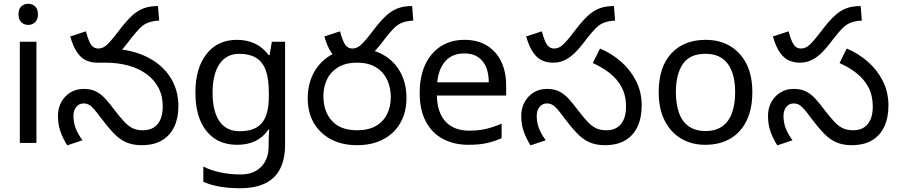

<svg xmlns="http://www.w3.org/2000/svg" viewBox="-20 -757 4761 1017"><path d="M173 -536V0H85V-536ZM130 -737Q150 -737 165.5 -723.5Q181 -710 181 -681Q181 -653 165.5 -639Q150 -625 130 -625Q108 -625 93 -639Q78 -653 78 -681Q78 -710 93 -723.5Q108 -737 130 -737Z M730 12Q683 12 648 -3.5Q613 -19 582 -51.5Q551 -84 514 -133Q493 -162 478.5 -178.5Q464 -195 451.5 -202Q439 -209 422 -209Q399 -209 384 -190.5Q369 -172 369 -143Q369 -108 381 -77Q393 -46 417 -14L336 13Q314 -22 300.5 -59.5Q287 -97 287 -143Q287 -184 304.5 -216Q322 -248 352.5 -267Q383 -286 423 -286Q462 -286 488.5 -272.5Q515 -259 537.5 -234.5Q560 -210 586 -175Q616 -136 638.5 -112Q661 -88 683.5 -77.5Q706 -67 736 -67Q788 -67 815 -100Q842 -133 842 -194Q842 -250 819 -293Q796 -336 755 -365.5Q714 -395 659 -410Q604 -425 540 -425H496L574 -500Q686 -493 764 -452.5Q842 -412 883.5 -345.5Q925 -279 925 -194Q925 -132 903 -85.5Q881 -39 838 -13.5Q795 12 730 12ZM494 -425Q465 -425 438.5 -436Q412 -447 390 -477.5Q368 -508 352 -564L435 -591Q450 -536 464 -518Q478 -500 500 -500Q520 -500 537.5 -512.5Q555 -525 587 -565L618 -605Q652 -649 680.5 -675Q709 -701 741 -713Q773 -725 817 -725L823 -648Q788 -646 764.5 -637Q741 -628 721.5 -608.5Q702 -589 676 -556L653 -526Q625 -490 600 -468Q575 -446 549.5 -435.5Q524 -425 494 -425Z M1235 -546Q1288 -546 1330.5 -526Q1373 -506 1403 -465H1408L1420 -536H1490V9Q1490 85 1464 136.5Q1438 188 1385 214Q1332 240 1250 240Q1192 240 1143.5 231.5Q1095 223 1057 206V125Q1095 145 1146 156Q1197 167 1255 167Q1324 167 1363.5 126.5Q1403 86 1403 16V-5Q1403 -17 1404 -39.5Q1405 -62 1406 -71H1402Q1374 -30 1332.5 -10Q1291 10 1236 10Q1132 10 1073.5 -63Q1015 -136 1015 -267Q1015 -395 1073.5 -470.5Q1132 -546 1235 -546ZM1247 -472Q1180 -472 1143 -418.5Q1106 -365 1106 -266Q1106 -167 1142.5 -114.5Q1179 -62 1249 -62Q1290 -62 1319 -72.5Q1348 -83 1367 -105.5Q1386 -128 1395 -163Q1404 -198 1404 -246V-267Q1404 -340 1387.5 -385Q1371 -430 1336 -451Q1301 -472 1247 -472Z M1840 -425Q1811 -425 1784.5 -436Q1758 -447 1736 -477.5Q1714 -508 1698 -564L1781 -591Q1796 -536 1810 -518Q1824 -500 1846 -500Q1866 -500 1883.5 -512.5Q1901 -525 1933 -565L1964 -605Q1998 -649 2026.5 -675Q2055 -701 2087 -713Q2119 -725 2163 -725L2169 -648Q2134 -646 2110.5 -637Q2087 -628 2067.5 -608.5Q2048 -589 2022 -556L1999 -526Q1971 -490 1946 -468Q1921 -446 1895.5 -435.5Q1870 -425 1840 -425ZM1610 -236Q1610 -314 1643 -373.5Q1676 -433 1734.5 -466.5Q1793 -500 1871 -500Q1950 -500 2008.5 -467.5Q2067 -435 2100 -376Q2133 -317 2133 -237Q2133 -163 2101 -106.5Q2069 -50 2010 -19Q1951 12 1871 12Q1792 12 1733.5 -19Q1675 -50 1642.5 -105.5Q1610 -161 1610 -236ZM1693 -248Q1693 -167 1738 -117Q1783 -67 1871 -67Q1931 -67 1970.5 -89.5Q2010 -112 2030 -152Q2050 -192 2050 -242Q2050 -293 2030.5 -334.5Q2011 -376 1971.5 -400.5Q1932 -425 1871 -425Q1810 -425 1770.5 -400.5Q1731 -376 1712 -336Q1693 -296 1693 -248Z M2440 -546Q2509 -546 2558.5 -516Q2608 -486 2634.5 -431.5Q2661 -377 2661 -304V-251H2294Q2296 -160 2340.5 -112.5Q2385 -65 2465 -65Q2516 -65 2555.5 -74.5Q2595 -84 2637 -102V-25Q2596 -7 2556 1.5Q2516 10 2461 10Q2385 10 2326.5 -21Q2268 -52 2235.5 -113.5Q2203 -175 2203 -264Q2203 -352 2232.5 -415Q2262 -478 2315.5 -512Q2369 -546 2440 -546ZM2439 -474Q2376 -474 2339.5 -433.5Q2303 -393 2296 -321H2569Q2569 -367 2555 -401Q2541 -435 2512.5 -454.5Q2484 -474 2439 -474Z M2909 -425Q2880 -425 2853.5 -436Q2827 -447 2805 -477.5Q2783 -508 2767 -564L2850 -591Q2865 -536 2879 -518Q2893 -500 2915 -500Q2935 -500 2952.5 -512.5Q2970 -525 3002 -565L3033 -605Q3067 -649 3095.5 -675Q3124 -701 3156 -713Q3188 -725 3232 -725L3238 -648Q3203 -646 3179.5 -637Q3156 -628 3136.5 -608.5Q3117 -589 3091 -556L3068 -526Q3040 -490 3015 -468Q2990 -446 2964.5 -435.5Q2939 -425 2909 -425ZM3184 12Q3137 12 3102 -3.5Q3067 -19 3036 -51.5Q3005 -84 2968 -133Q2947 -162 2932.5 -178.5Q2918 -195 2905.5 -202Q2893 -209 2876 -209Q2853 -209 2838 -190.5Q2823 -172 2823 -143Q2823 -108 2835 -77Q2847 -46 2871 -14L2790 13Q2768 -22 2754.5 -59.5Q2741 -97 2741 -143Q2741 -184 2758.5 -216Q2776 -248 2806.5 -267Q2837 -286 2877 -286Q2916 -286 2942.5 -272.5Q2969 -259 2991.5 -234.5Q3014 -210 3040 -175Q3070 -136 3092 -112.5Q3114 -89 3137 -78Q3160 -67 3192 -67Q3242 -67 3269 -99.5Q3296 -132 3296 -193Q3296 -251 3273 -294.5Q3250 -338 3210 -369.5Q3170 -401 3120 -423L3158 -500Q3220 -474 3270 -430Q3320 -386 3349.5 -327.5Q3379 -269 3379 -198Q3379 -133 3356.5 -85.5Q3334 -38 3291 -13Q3248 12 3184 12Z M3965 -269Q3965 -180 3934.5 -117.5Q3904 -55 3848 -22.5Q3792 10 3715 10Q3644 10 3588.5 -22.5Q3533 -55 3501 -117.5Q3469 -180 3469 -269Q3469 -402 3536 -474Q3603 -546 3718 -546Q3791 -546 3846.5 -513.5Q3902 -481 3933.5 -419.5Q3965 -358 3965 -269ZM3560 -269Q3560 -206 3576.5 -159.5Q3593 -113 3628 -88Q3663 -63 3717 -63Q3771 -63 3806 -88Q3841 -113 3857.5 -159.5Q3874 -206 3874 -269Q3874 -333 3857 -378Q3840 -423 3805.5 -447.5Q3771 -472 3716 -472Q3634 -472 3597 -418Q3560 -364 3560 -269Z M4216 -425Q4187 -425 4160.5 -436Q4134 -447 4112 -477.5Q4090 -508 4074 -564L4157 -591Q4172 -536 4186 -518Q4200 -500 4222 -500Q4242 -500 4259.5 -512.5Q4277 -525 4309 -565L4340 -605Q4374 -649 4402.5 -675Q4431 -701 4463 -713Q4495 -725 4539 -725L4545 -648Q4510 -646 4486.5 -637Q4463 -628 4443.5 -608.5Q4424 -589 4398 -556L4375 -526Q4347 -490 4322 -468Q4297 -446 4271.5 -435.5Q4246 -425 4216 -425ZM4491 12Q4444 12 4409 -3.5Q4374 -19 4343 -51.5Q4312 -84 4275 -133Q4254 -162 4239.5 -178.5Q4225 -195 4212.5 -202Q4200 -209 4183 -209Q4160 -209 4145 -190.5Q4130 -172 4130 -143Q4130 -108 4142 -77Q4154 -46 4178 -14L4097 13Q4075 -22 4061.5 -59.5Q4048 -97 4048 -143Q4048 -184 4065.5 -216Q4083 -248 4113.5 -267Q4144 -286 4184 -286Q4223 -286 4249.5 -272.5Q4276 -259 4298.5 -234.5Q4321 -210 4347 -175Q4377 -136 4399 -112.5Q4421 -89 4444 -78Q4467 -67 4499 -67Q4549 -67 4576 -99.5Q4603 -132 4603 -193Q4603 -251 4580 -294.5Q4557 -338 4517 -369.5Q4477 -401 4427 -423L4465 -500Q4527 -474 4577 -430Q4627 -386 4656.5 -327.5Q4686 -269 4686 -198Q4686 -133 4663.5 -85.5Q4641 -38 4598 -13Q4555 12 4491 12Z"/></svg>

Font: telugu15
Style: Book
Weight: 400
Designer: Jelle Bosma - Monotype Design Team
Foundry: Monotype Imaging Inc.
Version: Version 2.003